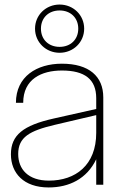

<svg xmlns="http://www.w3.org/2000/svg" viewBox="-20 -812 518 844"><path d="M403 0H434V-384C434 -476 372 -532 252 -532C142 -532 50 -476 50 -360H82C82 -464 162 -502 252 -502C352 -502 403 -464 403 -380V-333L216 -291C82 -261 28 -218 28 -134C28 -51 84 12 194 12C284 12 362 -26 403 -112ZM60 -135C60 -209 110 -237 220 -263L403 -306V-228C403 -86 312 -18 195 -18C104 -18 60 -68 60 -135ZM134 -686C134 -626 182 -580 242 -580C302 -580 350 -626 350 -686C350 -746 302 -792 242 -792C182 -792 134 -746 134 -686ZM160 -686C160 -734 194 -766 242 -766C290 -766 324 -734 324 -686C324 -638 290 -606 242 -606C194 -606 160 -638 160 -686Z"/></svg>

Font: Aspekta 100
Style: Regular
Weight: 100
Designer: Ivo Dolenc
Version: Version 2.000